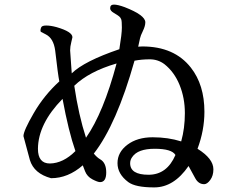

<svg xmlns="http://www.w3.org/2000/svg" viewBox="-20 -811 1040 835"><path d="M354 -212Q430 -321 487 -535Q367 -500 303 -438Q322 -310 354 -212ZM308 -154Q278 -240 252 -381Q146 -273 145 -164Q145 -100 197 -100Q255 -101 308 -154ZM285 -592 292 -492Q346 -545 499 -597Q510 -664 510 -691Q510 -718 507.5 -726Q505 -734 498.5 -739.5Q492 -745 475.5 -754.5Q459 -764 459 -775Q459 -791 475.5 -791Q492 -791 522 -780Q612 -745 612 -714Q612 -698 601.5 -676.5Q591 -655 589 -644.5Q587 -634 581 -608Q591 -609 599 -609Q738 -609 810 -517Q869 -442 869 -325Q869 -244 839 -164Q908 -121 908 -75V-74Q908 -47 894.5 -28.5Q881 -10 868 -10Q843 -10 829 -36L800 -89Q736 4 651 4H650Q569 4 538 -19Q491 -54 491 -101.5Q491 -149 534 -181.5Q577 -214 644 -214Q711 -214 768 -196Q784 -253 784 -319Q784 -385 761 -441.5Q738 -498 695 -532Q667 -553 631.5 -553Q596 -553 565 -547Q487 -270 388 -143Q402 -126 416 -118Q442 -103 442 -61Q442 -19 415 -19Q405 -19 382 -31Q359 -43 350 -66L340 -92Q276 -36 202 -36Q128 -56 110 -115L82 -219Q82 -242 127 -319.5Q172 -397 238 -457Q232 -486 220 -591Q213 -644 180 -661L159 -672Q156 -673 156 -679Q156 -685 159.5 -692.5Q163 -700 181.5 -700Q200 -700 226 -693Q295 -673 295 -649Q295 -647 290 -627.5Q285 -608 285 -592ZM743 -137Q727 -164 653 -164Q579 -164 555 -128Q546 -116 546 -101Q546 -51 626 -51Q706 -51 743 -137Z"/></svg>

Font: Sawarabi Mincho
Style: Regular
Weight: 400
Version: Version 1.00